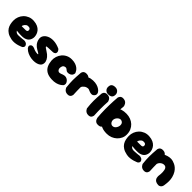

<svg xmlns="http://www.w3.org/2000/svg" viewBox="311 -2040 3403 3403"><g transform="rotate(45 2012.5 -338.0)"><path d="M243 11Q177 -2 135.5 -28.5Q94 -55 71.5 -90.5Q49 -126 40.5 -166Q32 -206 31 -246Q30 -299 48.5 -346.5Q67 -394 102 -430Q137 -466 185.5 -485.5Q234 -505 292 -501Q351 -497 391 -478Q431 -459 455 -431Q479 -403 490 -371Q501 -339 502 -309Q503 -262 477.5 -221Q452 -180 389 -164Q373 -160 353 -159Q333 -158 312 -158Q291 -158 271 -159.5Q251 -161 235.5 -162.5Q220 -164 210.5 -165Q201 -166 201 -166Q205 -161 213 -150.5Q221 -140 238 -132Q255 -124 285 -125Q324 -127 348 -129Q372 -131 385 -132.5Q398 -134 402.5 -135Q407 -136 407 -136Q407 -136 415.5 -136Q424 -136 437.5 -134Q451 -132 465 -124.5Q479 -117 489 -102Q501 -85 500 -71.5Q499 -58 493 -48Q487 -38 480.5 -33Q474 -28 474 -28Q474 -28 453.5 -19Q433 -10 399.5 0Q366 10 325 14.5Q284 19 243 11ZM207 -282 310 -283Q310 -283 313.5 -283.5Q317 -284 323 -285.5Q329 -287 334.5 -290.5Q340 -294 343.5 -300.5Q347 -307 347 -317Q347 -333 340.5 -344Q334 -355 319.5 -360Q305 -365 279 -363Q264 -362 250.5 -353Q237 -344 226.5 -331Q216 -318 210.5 -304.5Q205 -291 207 -282Z M721 -134Q763 -128 763 -137Q763 -146 728 -165Q712 -174 694 -184.5Q676 -195 658.5 -208.5Q641 -222 626 -240Q611 -258 599.5 -281.5Q588 -305 583 -336Q575 -383 599.5 -421Q624 -459 674 -481Q724 -503 793 -500Q862 -497 943 -461Q943 -461 949.5 -456.5Q956 -452 963.5 -442.5Q971 -433 976 -419.5Q981 -406 978 -388Q975 -374 966.5 -366Q958 -358 948 -354Q938 -350 930.5 -349Q923 -348 923 -348Q923 -348 919 -348Q915 -348 908 -347.5Q901 -347 890.5 -346.5Q880 -346 867.5 -345.5Q855 -345 840 -344.5Q825 -344 808 -343Q789 -342 777.5 -340Q766 -338 766 -331.5Q766 -325 781 -312.5Q796 -300 831 -279Q881 -249 911 -212.5Q941 -176 950 -138.5Q959 -101 944 -66Q932 -38 900 -20.5Q868 -3 824.5 2.5Q781 8 733.5 1.5Q686 -5 641.5 -24.5Q597 -44 565 -77Q565 -77 559.5 -84Q554 -91 548.5 -102Q543 -113 543.5 -126.5Q544 -140 556 -153Q567 -165 581.5 -168Q596 -171 610 -168.5Q624 -166 633 -162.5Q642 -159 642 -159Q642 -159 648 -156Q654 -153 665 -148.5Q676 -144 690.5 -140Q705 -136 721 -134Z M1245 9Q1163 5 1113 -25.5Q1063 -56 1039 -107.5Q1015 -159 1010 -224Q1006 -276 1021.5 -325Q1037 -374 1069.5 -412.5Q1102 -451 1149 -473.5Q1196 -496 1256 -495Q1310 -494 1347 -480.5Q1384 -467 1408 -447.5Q1432 -428 1444.5 -408.5Q1457 -389 1462 -376Q1467 -363 1467 -363Q1467 -363 1466 -352Q1465 -341 1458 -325Q1451 -309 1432 -295Q1418 -285 1396.5 -279.5Q1375 -274 1354 -277Q1333 -280 1322 -293Q1320 -293 1315.5 -297.5Q1311 -302 1304.5 -307Q1298 -312 1288.5 -315.5Q1279 -319 1267 -317Q1247 -314 1235.5 -306Q1224 -298 1218 -286.5Q1212 -275 1210 -263.5Q1208 -252 1207 -243Q1205 -222 1212 -206Q1219 -190 1231 -181Q1243 -172 1255 -171Q1266 -171 1277.5 -173.5Q1289 -176 1300.5 -180.5Q1312 -185 1321 -188.5Q1330 -192 1335 -193Q1369 -204 1394 -198.5Q1419 -193 1436.5 -180Q1454 -167 1463 -153Q1480 -130 1480.5 -111.5Q1481 -93 1476.5 -82Q1472 -71 1472 -71Q1472 -71 1459.5 -58Q1447 -45 1420 -28Q1393 -11 1350 0.5Q1307 12 1245 9Z M1614 -40Q1589 -38 1575.5 -54.5Q1562 -71 1556.5 -93.5Q1551 -116 1550 -133.5Q1549 -151 1549 -151Q1541 -184 1538.5 -203Q1536 -222 1537 -232.5Q1538 -243 1539.5 -250Q1541 -257 1541 -266Q1545 -325 1570 -371.5Q1595 -418 1635 -448Q1675 -478 1721 -489Q1784 -501 1832.5 -495Q1881 -489 1915.5 -472Q1950 -455 1970 -435Q1970 -435 1976 -428.5Q1982 -422 1989.5 -410.5Q1997 -399 2000 -384Q2003 -369 1998 -353Q1993 -337 1974 -320Q1958 -305 1935.5 -304.5Q1913 -304 1892.5 -310.5Q1872 -317 1858 -323.5Q1844 -330 1844 -330Q1832 -336 1808 -333Q1784 -330 1759 -316Q1742 -303 1727 -287.5Q1712 -272 1709 -252Q1707 -231 1705 -212Q1703 -193 1702 -175Q1701 -157 1701 -137Q1701 -117 1702 -93Q1702 -93 1695 -81Q1688 -69 1669 -56.5Q1650 -44 1614 -40ZM1627 -1Q1600 -3 1582 -13.5Q1564 -24 1553 -38Q1542 -52 1537.5 -62Q1533 -72 1533 -72Q1527 -126 1524.5 -168Q1522 -210 1522 -248.5Q1522 -287 1524.5 -332Q1527 -377 1532 -437Q1532 -437 1534.5 -447Q1537 -457 1545 -469.5Q1553 -482 1571 -491.5Q1589 -501 1619 -500Q1652 -499 1671 -486Q1690 -473 1699.5 -456.5Q1709 -440 1712 -427.5Q1715 -415 1715 -415Q1712 -367 1710.5 -328Q1709 -289 1709 -251Q1709 -213 1710 -169.5Q1711 -126 1714 -70Q1714 -70 1712 -59Q1710 -48 1702 -33.5Q1694 -19 1676.5 -9Q1659 1 1627 -1Z M2147 -1Q2120 -3 2102 -13.5Q2084 -24 2073 -38Q2062 -52 2057.5 -62Q2053 -72 2053 -72Q2047 -126 2044.5 -168Q2042 -210 2042 -248.5Q2042 -287 2044.5 -332Q2047 -377 2052 -437Q2052 -437 2054.5 -447Q2057 -457 2065 -469.5Q2073 -482 2091 -491.5Q2109 -501 2139 -500Q2172 -499 2191 -486Q2210 -473 2219.5 -456.5Q2229 -440 2232 -427.5Q2235 -415 2235 -415Q2232 -367 2230.5 -328Q2229 -289 2229 -251Q2229 -213 2230 -169.5Q2231 -126 2234 -70Q2234 -70 2232 -59Q2230 -48 2222 -33.5Q2214 -19 2196.5 -9Q2179 1 2147 -1ZM2146 -511Q2102 -510 2075.5 -536.5Q2049 -563 2049 -600Q2049 -653 2075 -672.5Q2101 -692 2145 -692Q2189 -692 2215.5 -664.5Q2242 -637 2242 -600Q2242 -576 2234 -556Q2226 -536 2205 -524Q2184 -512 2146 -511Z M2619 1Q2543 1 2493 -19.5Q2443 -40 2415.5 -75Q2388 -110 2376.5 -155Q2365 -200 2365 -250Q2365 -314 2380.5 -361.5Q2396 -409 2427.5 -439.5Q2459 -470 2507 -485Q2555 -500 2619 -499Q2674 -498 2721.5 -480Q2769 -462 2805 -428.5Q2841 -395 2861.5 -348Q2882 -301 2882 -242Q2883 -192 2862.5 -148Q2842 -104 2806 -70.5Q2770 -37 2722 -18Q2674 1 2619 1ZM2394 0Q2362 0 2343.5 -13.5Q2325 -27 2316 -44Q2307 -61 2304.5 -74Q2302 -87 2302 -87Q2298 -131 2295.5 -179.5Q2293 -228 2292.5 -280Q2292 -332 2293 -385Q2294 -438 2297 -490Q2300 -542 2304 -591Q2304 -591 2307.5 -601Q2311 -611 2320 -623.5Q2329 -636 2347 -644.5Q2365 -653 2395 -650Q2427 -647 2446 -633Q2465 -619 2474.5 -601.5Q2484 -584 2487.5 -571.5Q2491 -559 2491 -559Q2487 -519 2483.5 -468.5Q2480 -418 2476.5 -362.5Q2473 -307 2471 -249.5Q2469 -192 2469 -136.5Q2469 -81 2472 -32Q2472 -32 2466 -24Q2460 -16 2443.5 -8Q2427 0 2394 0ZM2594 -168Q2614 -168 2630.5 -177.5Q2647 -187 2659 -203.5Q2671 -220 2678 -239.5Q2685 -259 2685 -278Q2685 -308 2673 -324Q2661 -340 2645 -346.5Q2629 -353 2617 -353Q2601 -353 2585 -344.5Q2569 -336 2555.5 -321.5Q2542 -307 2533.5 -288Q2525 -269 2525 -249Q2525 -228 2533.5 -209.5Q2542 -191 2558 -179.5Q2574 -168 2594 -168Z M3136 11Q3070 -2 3028.5 -28.5Q2987 -55 2964.5 -90.5Q2942 -126 2933.5 -166Q2925 -206 2924 -246Q2923 -299 2941.5 -346.5Q2960 -394 2995 -430Q3030 -466 3078.5 -485.5Q3127 -505 3185 -501Q3244 -497 3284 -478Q3324 -459 3348 -431Q3372 -403 3383 -371Q3394 -339 3395 -309Q3396 -262 3370.5 -221Q3345 -180 3282 -164Q3266 -160 3246 -159Q3226 -158 3205 -158Q3184 -158 3164 -159.5Q3144 -161 3128.5 -162.5Q3113 -164 3103.5 -165Q3094 -166 3094 -166Q3098 -161 3106 -150.5Q3114 -140 3131 -132Q3148 -124 3178 -125Q3217 -127 3241 -129Q3265 -131 3278 -132.5Q3291 -134 3295.5 -135Q3300 -136 3300 -136Q3300 -136 3308.5 -136Q3317 -136 3330.5 -134Q3344 -132 3358 -124.5Q3372 -117 3382 -102Q3394 -85 3393 -71.5Q3392 -58 3386 -48Q3380 -38 3373.5 -33Q3367 -28 3367 -28Q3367 -28 3346.5 -19Q3326 -10 3292.5 0Q3259 10 3218 14.5Q3177 19 3136 11ZM3100 -282 3203 -283Q3203 -283 3206.5 -283.5Q3210 -284 3216 -285.5Q3222 -287 3227.5 -290.5Q3233 -294 3236.5 -300.5Q3240 -307 3240 -317Q3240 -333 3233.5 -344Q3227 -355 3212.5 -360Q3198 -365 3172 -363Q3157 -362 3143.5 -353Q3130 -344 3119.5 -331Q3109 -318 3103.5 -304.5Q3098 -291 3100 -282Z M3870 -7Q3837 -16 3821 -34.5Q3805 -53 3800 -73Q3795 -93 3795.5 -107.5Q3796 -122 3796 -122Q3804 -172 3802 -222.5Q3800 -273 3783 -303Q3770 -324 3746.5 -329Q3723 -334 3697 -325Q3671 -316 3650 -294Q3630 -273 3623.5 -245.5Q3617 -218 3617 -192Q3617 -166 3615 -150Q3614 -129 3613.5 -119Q3613 -109 3613.5 -103Q3614 -97 3612 -86Q3612 -86 3611.5 -77.5Q3611 -69 3606 -57.5Q3601 -46 3587 -37Q3573 -28 3545 -26Q3523 -25 3505.5 -37.5Q3488 -50 3478 -62.5Q3468 -75 3468 -75Q3459 -87 3457 -99.5Q3455 -112 3455.5 -131.5Q3456 -151 3454 -183Q3448 -223 3447 -248Q3446 -273 3449.5 -291Q3453 -309 3462 -326.5Q3471 -344 3487 -368Q3510 -396 3544.5 -422Q3579 -448 3620 -466.5Q3661 -485 3704 -491Q3747 -497 3786 -486Q3808 -480 3836 -467.5Q3864 -455 3892.5 -431.5Q3921 -408 3945 -370Q3969 -332 3984 -276Q3995 -229 3995 -185Q3995 -141 3985 -76Q3985 -76 3982 -62Q3979 -48 3968 -31.5Q3957 -15 3934 -6Q3911 3 3870 -7ZM3542 -1Q3515 -3 3497 -13.5Q3479 -24 3468 -38Q3457 -52 3452.5 -62Q3448 -72 3448 -72Q3442 -126 3439.5 -168Q3437 -210 3437 -248.5Q3437 -287 3439.5 -332Q3442 -377 3447 -437Q3447 -437 3449.5 -447Q3452 -457 3460 -469.5Q3468 -482 3486 -491.5Q3504 -501 3534 -500Q3567 -499 3586 -486Q3605 -473 3614.5 -456.5Q3624 -440 3627 -427.5Q3630 -415 3630 -415Q3627 -367 3625.5 -328Q3624 -289 3624 -251Q3624 -213 3625 -169.5Q3626 -126 3629 -70Q3629 -70 3627 -59Q3625 -48 3617 -33.5Q3609 -19 3591.5 -9Q3574 1 3542 -1Z"/></g></svg>

Font: Sour Gummy Black
Style: Regular
Weight: 900
Designer: Stefie Justprince
Foundry: Eifetstype
Version: Version 1.000